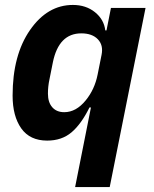

<svg xmlns="http://www.w3.org/2000/svg" viewBox="-20 -557 623 777"><path d="M284 200 348 -122H342Q309 -55 269.5 -21.5Q230 12 171 12Q101 12 66 -37.5Q31 -87 31 -170Q31 -334 101.5 -435.5Q172 -537 275 -537Q328 -537 364.5 -507.5Q401 -478 406 -434H411L429 -525H569L424 200ZM240 -103Q288 -103 327 -151Q363 -195 375 -255L391 -335Q399 -374 376 -398Q353 -422 309 -422Q218 -422 194 -305L180 -235Q174 -207 174 -178Q174 -143 191.5 -123Q209 -103 240 -103Z"/></svg>

Font: Aneliza
Style: Bold Italic
Weight: 700
Italic angle: -11.31°
Designer: Mike Abbink, Paul van der Laan, Pieter van Rosmalen
Foundry: Bold Monday
Version: Version 3.0